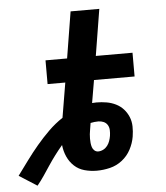

<svg xmlns="http://www.w3.org/2000/svg" viewBox="-111 -784 766 886"><g transform="rotate(-5 272.0 -341.0)"><path d="M-56 0Q-31 -34 -6 -68Q19 -102 46 -134Q73 -166 103.5 -196Q134 -226 169 -249L196 -410H114V-520H214L249 -735H382L347 -520H517V-410H329L311 -305Q316 -305 321 -305.5Q326 -306 331 -306Q355 -306 378 -302Q401 -298 421 -288Q441 -278 455.5 -262Q470 -246 478.5 -225.5Q487 -205 487.5 -181.5Q488 -158 484 -134Q479 -104 464 -75.5Q449 -47 423.5 -27Q398 -7 367 0.5Q336 8 306 8Q277 8 249.5 0.5Q222 -7 202 -25.5Q182 -44 170.5 -69.5Q159 -95 156 -124Q138 -103 121.5 -81Q105 -59 90 -36.5Q75 -14 60 8.5Q45 31 27 53ZM320 -80Q332 -80 343.5 -86Q355 -92 362.5 -102Q370 -112 374 -123.5Q378 -135 380 -147Q382 -160 381.5 -173.5Q381 -187 374.5 -197.5Q368 -208 356.5 -213Q345 -218 332 -218Q323 -218 314 -217Q305 -216 296 -214L291 -183Q289 -173 288 -162.5Q287 -152 287 -142Q287 -132 288 -122Q289 -112 292 -102.5Q295 -93 302.5 -86.5Q310 -80 320 -80Z"/></g></svg>

Font: Iosevka XBd Ex Obl
Style: Regular
Weight: 800
Width: 7
Italic angle: -9°
Monospace: yes
Designer: Belleve Invis
Foundry: Belleve Invis
Version: Version 32.5.0; ttfautohint (v1.8.4)